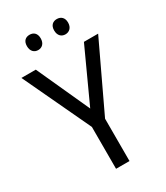

<svg xmlns="http://www.w3.org/2000/svg" viewBox="-219 -1061 941 1088"><g transform="rotate(-30 251.0 -517.5)"><path d="M117 -920C117 -886 137 -869 162 -869C187 -869 207 -886 207 -920C207 -954 187 -969 162 -969C137 -969 117 -955 117 -920ZM295 -920C295 -886 315 -869 340 -869C365 -869 386 -886 386 -920C386 -954 365 -969 340 -969C316 -969 295 -955 295 -920ZM251 -435 94 -780H0L207 -340V-66H295V-343L502 -780H409Z"/></g></svg>

Font: Noto Sans Malayalam UI SemiCondensed
Style: Regular
Weight: 400
Width: 4
Designer: Jelle Bosma - Monotype Design Team
Foundry: Monotype Imaging Inc.
Version: Version 2.104